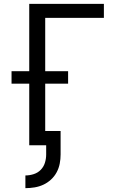

<svg xmlns="http://www.w3.org/2000/svg" viewBox="-20 -755 640 998"><path d="M112 223V157Q134 157 155.5 150Q177 143 192 127.5Q207 112 213.5 91Q220 70 220 48V0H132V-320H40V-385H132V-735H520V-662H215V-385H334V-320H215V-74H295V48Q295 72 290.5 95.5Q286 119 274.5 140.5Q263 162 245 178.5Q227 195 205.5 205Q184 215 160 219Q136 223 112 223Z"/></svg>

Font: Iosevka Extended
Style: Regular
Weight: 400
Width: 7
Monospace: yes
Designer: Belleve Invis
Foundry: Belleve Invis
Version: Version 32.5.0; ttfautohint (v1.8.4)